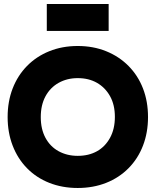

<svg xmlns="http://www.w3.org/2000/svg" viewBox="-20 -923 774 956"><path d="M18 -340Q18 -418 43 -482.5Q68 -547 114.5 -594.5Q161 -642 225.5 -668Q290 -694 367 -694Q444 -694 508.5 -668Q573 -642 620 -594.5Q667 -547 692 -482.5Q717 -418 717 -340Q717 -263 692 -198Q667 -133 620 -85.5Q573 -38 508.5 -12.5Q444 13 367 13Q290 13 225.5 -12.5Q161 -38 114.5 -85.5Q68 -133 43 -198Q18 -263 18 -340ZM183 -340Q183 -280 206.5 -236.5Q230 -193 272 -170Q314 -147 367 -147Q422 -147 463 -170Q504 -193 528 -237Q552 -281 552 -341Q552 -401 528 -444Q504 -487 463 -510.5Q422 -534 367 -534Q314 -534 272 -510.5Q230 -487 206.5 -443.5Q183 -400 183 -340ZM521 -769H213V-903H521Z"/></svg>

Font: Gabarito ExtraBold
Style: Regular
Weight: 800
Designer: Leandro Assis / Alvaro Franca / Felipe Casaprima
Foundry: Naipe Foundry
Version: Version 1.000